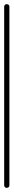

<svg xmlns="http://www.w3.org/2000/svg" viewBox="-20 -900 65 920"><path d="M0 -13H25V-868H0ZM13 -25Q9 -25 6 -23.5Q3 -22 1.5 -19Q0 -16 0 -13Q0 -9 1.5 -6Q3 -3 6 -1.5Q9 0 13 0Q16 0 19 -1.5Q22 -3 23.5 -6Q25 -9 25 -13Q25 -16 23.5 -19Q22 -22 19 -23.5Q16 -25 13 -25ZM13 -880Q9 -880 6 -878.5Q3 -877 1.5 -874Q0 -871 0 -868Q0 -864 1.5 -861Q3 -858 6 -856.5Q9 -855 13 -855Q16 -855 19 -856.5Q22 -858 23.5 -861Q25 -864 25 -868Q25 -871 23.5 -874Q22 -877 19 -878.5Q16 -880 13 -880Z"/></svg>

Font: Wavefont Thin
Style: Regular
Weight: 100
Monospace: yes
Version: Version 3.005;gftools[0.9.33]